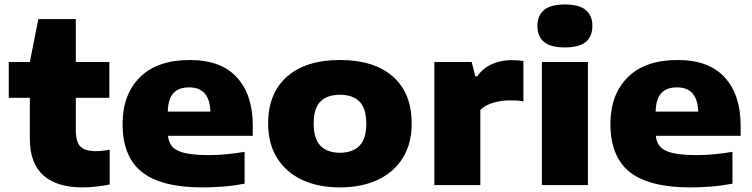

<svg xmlns="http://www.w3.org/2000/svg" viewBox="-20 -825 3354 856"><path d="M348.5 10.5Q233.5 10.5 173.2 -43.2Q113 -97 113 -206.5V-389H19V-548.5H113L151 -740H318V-548.5H467.5V-389H318V-245Q318 -191 339.2 -171Q360.5 -151 408.5 -151Q433 -151 469 -157.5V-2.5Q444.5 2.5 411.8 6.5Q379 10.5 348.5 10.5Z M883.5 10.5Q699 10.5 612.8 -58Q526.5 -126.5 526.5 -272.5Q526.5 -403.5 603.8 -480.5Q681 -557.5 826.5 -557.5Q965.5 -557.5 1036.2 -479.8Q1107 -402 1107 -265.5V-219.5H729Q732 -188.5 749.5 -169.8Q767 -151 806.5 -142.2Q846 -133.5 915.5 -133.5Q950.5 -133.5 991.5 -137.5Q1032.5 -141.5 1070.5 -148V-6Q1019 3.5 972.2 7Q925.5 10.5 883.5 10.5ZM823.5 -435.5Q776.5 -435.5 753 -409.5Q729.5 -383.5 728 -327.5H918Q914.5 -435.5 823.5 -435.5Z M1495.5 10.5Q1399 10.5 1327.2 -23Q1255.5 -56.5 1215.5 -120.2Q1175.5 -184 1175.5 -274.5Q1175.5 -409.5 1259.8 -483.5Q1344 -557.5 1495.5 -557.5Q1647.5 -557.5 1731.5 -483.8Q1815.5 -410 1815.5 -274.5Q1815.5 -184.5 1775.8 -120.8Q1736 -57 1664 -23.2Q1592 10.5 1495.5 10.5ZM1495.5 -144Q1552 -144 1582.5 -175Q1613 -206 1613 -274Q1613 -342.5 1582.5 -372.5Q1552 -402.5 1495.5 -402.5Q1439 -402.5 1408.8 -372.5Q1378.5 -342.5 1378.5 -274.5Q1378.5 -206.5 1408.8 -175.2Q1439 -144 1495.5 -144Z M1916.5 0V-548.5H2083L2099 -485H2108Q2133 -521 2173 -539Q2213 -557 2262.5 -557Q2276.5 -557 2289.8 -555.8Q2303 -554.5 2313.5 -553V-373Q2299 -376 2282 -376.8Q2265 -377.5 2250.5 -377.5Q2216 -377.5 2179.5 -367Q2143 -356.5 2121.5 -335V0Z M2396 0V-548.5H2601V0ZM2498.5 -613.5Q2435 -613.5 2405.5 -638Q2376 -662.5 2376 -709.5Q2376 -756 2405.5 -780.5Q2435 -805 2498.5 -805Q2562 -805 2591.5 -780.5Q2621 -756 2621 -709.5Q2621 -662.5 2591.5 -638Q2562 -613.5 2498.5 -613.5Z M3058.5 10.5Q2874 10.5 2787.8 -58Q2701.5 -126.5 2701.5 -272.5Q2701.5 -403.5 2778.8 -480.5Q2856 -557.5 3001.5 -557.5Q3140.5 -557.5 3211.2 -479.8Q3282 -402 3282 -265.5V-219.5H2904Q2907 -188.5 2924.5 -169.8Q2942 -151 2981.5 -142.2Q3021 -133.5 3090.5 -133.5Q3125.5 -133.5 3166.5 -137.5Q3207.5 -141.5 3245.5 -148V-6Q3194 3.5 3147.2 7Q3100.5 10.5 3058.5 10.5ZM2998.5 -435.5Q2951.5 -435.5 2928 -409.5Q2904.5 -383.5 2903 -327.5H3093Q3089.5 -435.5 2998.5 -435.5Z"/></svg>

Font: Encode Sans Expanded Expanded ExtraBold
Style: Regular
Weight: 800
Width: 7
Designer: Multiple Designers
Foundry: Impallari Type
Version: Version 3.000; ttfautohint (v1.8.3) -l 8 -r 50 -G 200 -x 14 